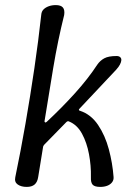

<svg xmlns="http://www.w3.org/2000/svg" viewBox="-20 -727 539 754"><path d="M85 7Q63 7 49.5 -2.5Q36 -12 40 -31Q61 -132 80 -241Q99 -350 115 -459Q131 -568 142 -669Q143 -682 151 -690Q159 -698 171.5 -702.5Q184 -707 199 -707Q219 -707 227 -697.5Q235 -688 232 -668Q207 -568 189 -460Q171 -352 155 -252Q154 -248 157 -246.5Q160 -245 164 -249Q223 -304 274.5 -361Q326 -418 362 -473Q373 -489 389.5 -498Q406 -507 438 -507Q447 -507 452 -502.5Q457 -498 456.5 -490.5Q456 -483 451 -473.5Q446 -464 436 -453L293 -301Q286 -294 294 -292Q337 -278 365 -236.5Q393 -195 407.5 -140.5Q422 -86 426 -32Q427 -20 420 -11Q413 -2 401 2.5Q389 7 374 7Q352 7 344 -1.5Q336 -10 337 -32Q338 -76 329.5 -121.5Q321 -167 302 -202Q283 -237 251 -250Q246 -253 240 -247L153 -158Q152 -157 150.5 -154Q149 -151 149 -149L130 -32Q127 -12 116 -2.5Q105 7 85 7Z"/></svg>

Font: Winky Sans Light
Style: Italic
Weight: 300
Italic angle: -8.97852°
Designer: Simon Atzbach
Foundry: typofactur
Version: Version 1.205